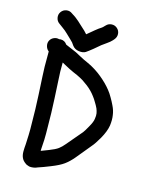

<svg xmlns="http://www.w3.org/2000/svg" viewBox="-119 -858 751 951"><g transform="rotate(15 256.5 -383.0)"><path d="M76 -764.5C69.3 -755.5 67 -745.3 69 -734C71 -722.7 76.3 -714 85 -708L104 -694C115.3 -686 125 -678 133 -670C143 -660.7 151 -653 157 -647C161.7 -643 166 -638.7 170 -634C174 -628.7 177.3 -624 180 -620C188 -609.3 199.2 -603 213.5 -601C227.8 -599 239.3 -600.7 248 -606C256 -611.3 267 -619.7 281 -631C292.3 -640.3 303 -649.3 313 -658C323 -665.3 331.3 -671.3 338 -676C348 -682.7 356.3 -689.7 363 -697L369 -704C376.3 -712.7 379.7 -722.5 379 -733.5C378.3 -744.5 373.8 -753.7 365.5 -761C357.2 -768.3 347.5 -771.7 336.5 -771C325.5 -770.3 316.3 -766 309 -758L302 -751C300.7 -749 297.7 -746.3 293 -743C284.3 -737.7 274.3 -730.3 263 -721C252.3 -712.3 240.3 -702.3 227 -691C222.3 -696.3 217.7 -701.3 213 -706C207 -712 199 -719.3 189 -728C178.3 -738.7 166 -749.3 152 -760L132 -773C123.3 -779.7 113.5 -782.2 102.5 -780.5C91.5 -778.8 82.7 -773.5 76 -764.5ZM151 -526C156.3 -523.3 160 -521.3 162 -520C168 -516.7 178 -511.3 192 -504C206.7 -496.7 221.3 -490 236 -484C247.3 -478.7 258 -473 268 -467C278 -460.3 287.3 -453.7 296 -447C305.3 -439.7 313.5 -432.3 320.5 -425C327.5 -417.7 333.7 -410.3 339 -403C344.3 -396.3 349.7 -388.3 355 -379C361 -369.7 366.3 -360 371 -350C374.3 -342 376.7 -334 378 -326C379.3 -318.7 379 -309 377 -297C375.7 -286.3 370 -272.3 360 -255C349.3 -235.7 342 -223.7 338 -219C332.7 -212.3 323.2 -201.2 309.5 -185.5C295.8 -169.8 283 -154.7 271 -140C261.7 -128.7 252.3 -119.5 243 -112.5C233.7 -105.5 218.7 -98 198 -90C183.3 -84 170.3 -79 159 -75V-83C160.3 -97 161.3 -113.3 162 -132C162.7 -150.7 162.7 -174.3 162 -203C162 -231.7 161.7 -254 161 -270C160.3 -286 159.3 -310.3 158 -343C156.7 -376.3 155 -408 153 -438C151 -464 150.3 -493.3 151 -526ZM145 -616C137 -628 126 -634 112 -634C110 -634 107.3 -633.7 104 -633C94.7 -635.7 85.3 -634.8 76 -630.5C66.7 -626.2 60 -619.3 56 -610C52.7 -602 52.3 -593.2 55 -583.5C57.7 -573.8 62.7 -566.3 70 -561V-538C69.3 -499.3 70 -464.3 72 -433C74 -403.7 75.7 -372.7 77 -340C78.3 -307.3 79.3 -283 80 -267C80.7 -251 81 -229.3 81 -202C81.7 -174.7 81.7 -152.3 81 -135C80.3 -117 79.7 -101.3 79 -88C77.7 -74 77 -61.3 77 -50C77 -25.3 85.3 -7.3 102 4C104.7 6.7 107.8 8.7 111.5 10C115.2 11.3 118.3 12.5 121 13.5C123.7 14.5 126.7 15 130 15H138C140 15 142.8 14.7 146.5 14C150.2 13.3 152.7 12.8 154 12.5C155.3 12.2 157.7 11.3 161 10L166 8C182.7 2.7 203.3 -5 228 -15C255.3 -25.7 276.3 -36.3 291 -47C305.7 -57.7 320 -71.3 334 -88C346 -102.7 358.5 -117.8 371.5 -133.5C384.5 -149.2 393.7 -160.3 399 -167C406.3 -175 417 -191 431 -215C445.7 -241 454.7 -264.3 458 -285C460.7 -305 460.7 -323 458 -339C456 -354.3 451.3 -369.3 444 -384C438 -396.7 431.7 -408.7 425 -420C418.3 -432 411 -443 403 -453C395 -463 386.5 -472.5 377.5 -481.5C368.5 -490.5 358.3 -499.7 347 -509C335.7 -518.3 323.7 -527 311 -535C297.7 -543.7 283.3 -551.3 268 -558C255.3 -563.3 242.3 -569.7 229 -577C215.7 -583.7 206.3 -588.7 201 -592C193.7 -595.3 182 -600.3 166 -607C158 -610.3 151 -613.3 145 -616Z"/></g></svg>

Font: Ruji's Handwriting Font v.2.0
Style: Medium
Weight: 500
Version: Version 2.0